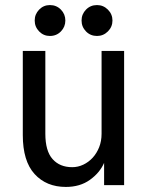

<svg xmlns="http://www.w3.org/2000/svg" viewBox="-20 -731 585 758"><path d="M240 7Q163 7 116.5 -44Q70 -95 70 -198V-530H159V-203Q159 -135 187.5 -103Q216 -71 265 -71Q288 -71 309 -81Q330 -91 346 -108.5Q362 -126 371.5 -150Q381 -174 381 -203V-530H470V0H391V-88Q374 -49 335 -21Q296 7 240 7ZM177 -589Q152 -589 134.5 -607Q117 -625 117 -650Q117 -675 134.5 -693Q152 -711 177 -711Q203 -711 220.5 -693Q238 -675 238 -650Q238 -625 220.5 -607Q203 -589 177 -589ZM363 -589Q337 -589 319.5 -607Q302 -625 302 -650Q302 -675 319.5 -693Q337 -711 363 -711Q388 -711 406 -693Q424 -675 424 -650Q424 -625 406 -607Q388 -589 363 -589Z"/></svg>

Font: Golos UI
Style: Regular
Weight: 400
Designer: A.Korolkova, Vitaly Kuzmin
Foundry: ParaType Ltd
Version: Version 2.000